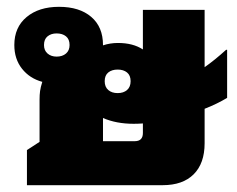

<svg xmlns="http://www.w3.org/2000/svg" viewBox="-20 -543 695 563"><path d="M59 0V-103L96 -127V-251Q96 -265 97.5 -276Q99 -287 104 -303Q67 -313 44.5 -341.5Q22 -370 22 -411Q22 -463 58 -493Q94 -523 153 -523Q213 -523 247.5 -493.5Q282 -464 282 -411V-410Q303 -417 326 -417Q370 -417 399 -398V-514H580V-346Q610 -367 643 -397H646V-256Q616 -238 580 -224V-123Q580 -64 548 -32Q516 0 457 0ZM146 -377Q163 -377 173.5 -386Q184 -395 184 -411Q184 -428 173.5 -436.5Q163 -445 146 -445Q130 -445 119.5 -436.5Q109 -428 109 -411Q109 -395 119.5 -386Q130 -377 146 -377ZM325 -270Q342 -270 352.5 -279Q363 -288 363 -305Q363 -322 352.5 -330.5Q342 -339 325 -339Q308 -339 297.5 -330.5Q287 -322 287 -305Q287 -288 297.5 -279Q308 -270 325 -270ZM372 -180Q321 -180 282 -197V-129H375Q399 -129 399 -153V-181Q385 -180 372 -180Z"/></svg>

Font: Noto Sans Thai Looped UI Black
Style: Regular
Weight: 900
Designer: Cadson Demak Team
Foundry: Cadson Demak Co., Ltd.
Version: Version 1.000